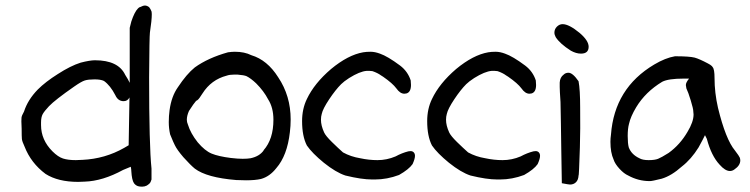

<svg xmlns="http://www.w3.org/2000/svg" viewBox="-20 -662 2757 706"><path d="M456.1 -303.7Q449.2 -290 434.6 -290Q414.1 -290 404.3 -311.5Q385.7 -347.7 362.3 -364.3Q350.6 -370.1 327.6 -370.1Q304.7 -370.1 292 -366.2Q279.3 -362.3 252.9 -343.8Q182.6 -294.9 160.2 -271.5Q143.6 -253.9 137.2 -242.7Q130.9 -231.4 130.9 -211.9V-202.1Q130.9 -147.5 172.9 -105.5Q193.4 -85 211.9 -79.1Q230.5 -73.2 258.8 -73.2Q269.5 -73.2 282.2 -74.2H283.2Q366.2 -78.1 436.5 -118.2L453.1 -127.9ZM457 -559.6 462.9 -583Q474.6 -618.2 487.3 -630.9Q491.2 -635.7 497.1 -636.7Q505.9 -641.6 513.2 -641.6Q520.5 -641.6 528.3 -635.7Q533.2 -629.9 537.1 -620.1Q538.1 -615.2 538.1 -608.4Q538.1 -587.9 531.2 -542Q529.3 -527.3 528.3 -377.9Q528.3 -126 537.1 -42V-41V-2Q534.2 8.8 529.3 13.2Q524.4 17.6 519.5 20.5Q511.7 24.4 502.4 24.4Q493.2 24.4 487.3 22.5Q478.5 19.5 472.7 11.7Q464.8 0 462.9 -32.2Q462.9 -39.1 460.9 -48.8Q450.2 -44.9 432.6 -37.1Q357.4 3.9 291 5.9Q279.3 6.8 267.6 6.8Q193.4 6.8 147.5 -22.5Q93.8 -62.5 70.3 -123Q61.5 -141.6 60.5 -150.9Q59.6 -160.2 59.6 -188.5Q58.6 -209 58.6 -215.8Q58.6 -222.7 59.1 -229.5Q59.6 -236.3 68.4 -252Q82 -294.9 119.1 -333Q147.5 -361.3 192.4 -389.6Q239.3 -419.9 276.4 -431.6Q310.5 -440.4 329.1 -440.4Q415 -440.4 440.4 -386.7Q451.2 -370.1 457 -357.4Z M818.4 -469.7Q833 -471.7 843.8 -471.7Q878.9 -471.7 904.3 -459Q962.9 -441.4 1002.9 -377.9Q1048.8 -309.6 1048.8 -222.7Q1048.8 -199.2 1045.9 -175.8Q1036.1 -89.8 996.1 -43.9Q971.7 -12.7 939.5 -3.9Q918 1 884.8 1Q868.2 1 848.6 0Q740.2 -8.8 696.3 -42Q680.7 -54.7 654.3 -84Q630.9 -111.3 623 -127.9Q619.1 -134.8 605.5 -168Q600.6 -190.4 600.6 -212.9Q600.6 -235.4 603.5 -256.8Q610.4 -307.6 633.8 -340.8Q666 -389.6 696.3 -414.1Q745.1 -449.2 818.4 -469.7ZM840.8 -387.7Q824.2 -387.7 813.5 -383.8Q756.8 -369.1 724.6 -318.4Q711.9 -297.9 706.1 -293.9Q702.1 -292 700.2 -290Q698.2 -288.1 690.4 -277.3Q682.6 -266.6 674.8 -253.9Q667 -236.3 667 -221.7Q667 -212.9 670.9 -204.1Q680.7 -171.9 707 -138.7Q733.4 -107.4 758.3 -97.2Q783.2 -86.9 829.1 -81.1Q854.5 -78.1 872.1 -78.1Q889.6 -78.1 901.4 -80.1Q933.6 -86.9 949.2 -108.4V-109.4Q985.4 -150.4 985.4 -221.7Q985.4 -266.6 965.8 -296.9Q950.2 -327.1 921.9 -355.5Q902.3 -374 886.7 -381.8Q877.9 -385.7 853.5 -387.7Q846.7 -387.7 840.8 -387.7Z M1090.8 -216.8Q1090.8 -261.7 1108.4 -297.9Q1135.7 -355.5 1197.3 -408.2Q1259.8 -460 1315.4 -469.7Q1327.1 -471.7 1342.8 -471.7Q1358.4 -471.7 1377 -464.8Q1405.3 -455.1 1451.2 -420.9Q1479.5 -399.4 1490.2 -366.2Q1491.2 -356.4 1491.2 -349.6Q1491.2 -323.2 1474.6 -318.4Q1470.7 -317.4 1466.8 -317.4Q1451.2 -317.4 1437.5 -336.9Q1423.8 -355.5 1388.7 -379.9Q1384.8 -381.8 1380.9 -384.8Q1369.1 -393.6 1349.6 -400.4Q1343.8 -401.4 1338.9 -401.4Q1334 -401.4 1328.1 -401.4Q1302.7 -399.4 1263.7 -375Q1244.1 -362.3 1234.4 -352.5Q1213.9 -332 1190.4 -296.9Q1167 -261.7 1163.1 -243.2Q1160.2 -233.4 1160.2 -221.7Q1160.2 -200.2 1171.9 -174.8Q1177.7 -162.1 1200.7 -139.6Q1223.6 -117.2 1241.2 -101.6Q1269.5 -85.9 1304.7 -80.1Q1336.9 -73.2 1368.2 -73.2Q1402.3 -73.2 1434.6 -86.9Q1458 -99.6 1481.4 -105.5Q1485.4 -106.4 1489.3 -106.4Q1497.1 -106.4 1501.5 -101.6Q1505.9 -96.7 1505.9 -88.9Q1505.9 -78.1 1497.1 -58.6Q1483.4 -39.1 1447.3 -18.6Q1403.3 -2 1358.4 -2Q1353.5 -2 1348.6 -2Q1309.6 -2 1250 -16.6Q1214.8 -28.3 1170.9 -63.5Q1127.9 -98.6 1108.4 -127Q1090.8 -161.1 1090.8 -216.8Z M1550.8 -216.8Q1550.8 -261.7 1568.4 -297.9Q1595.7 -355.5 1657.2 -408.2Q1719.7 -460 1775.4 -469.7Q1787.1 -471.7 1802.7 -471.7Q1818.4 -471.7 1836.9 -464.8Q1865.2 -455.1 1911.1 -420.9Q1939.5 -399.4 1950.2 -366.2Q1951.2 -356.4 1951.2 -349.6Q1951.2 -323.2 1934.6 -318.4Q1930.7 -317.4 1926.8 -317.4Q1911.1 -317.4 1897.5 -336.9Q1883.8 -355.5 1848.6 -379.9Q1844.7 -381.8 1840.8 -384.8Q1829.1 -393.6 1809.6 -400.4Q1803.7 -401.4 1798.8 -401.4Q1793.9 -401.4 1788.1 -401.4Q1762.7 -399.4 1723.6 -375Q1704.1 -362.3 1694.3 -352.5Q1673.8 -332 1650.4 -296.9Q1627 -261.7 1623 -243.2Q1620.1 -233.4 1620.1 -221.7Q1620.1 -200.2 1631.8 -174.8Q1637.7 -162.1 1660.6 -139.6Q1683.6 -117.2 1701.2 -101.6Q1729.5 -85.9 1764.6 -80.1Q1796.9 -73.2 1828.1 -73.2Q1862.3 -73.2 1894.5 -86.9Q1918 -99.6 1941.4 -105.5Q1945.3 -106.4 1949.2 -106.4Q1957 -106.4 1961.4 -101.6Q1965.8 -96.7 1965.8 -88.9Q1965.8 -78.1 1957 -58.6Q1943.4 -39.1 1907.2 -18.6Q1863.3 -2 1818.4 -2Q1813.5 -2 1808.6 -2Q1769.5 -2 1710 -16.6Q1674.8 -28.3 1630.9 -63.5Q1587.9 -98.6 1568.4 -127Q1550.8 -161.1 1550.8 -216.8Z M2018.6 -542Q2018.6 -554.7 2027.8 -564Q2037.1 -573.2 2048.8 -573.2Q2072.3 -573.2 2111.3 -541Q2144.5 -512.7 2144.5 -490.2Q2144.5 -464.8 2116.2 -464.8Q2098.6 -464.8 2079.1 -475.6Q2039.1 -501 2023.4 -525.4Q2018.6 -534.2 2018.6 -542ZM2041 -287.1Q2038.1 -330.1 2038.1 -342.3Q2038.1 -354.5 2038.1 -358.4Q2039.1 -377.9 2052.7 -387.7Q2059.6 -394.5 2070.3 -394.5Q2085.9 -394.5 2107.4 -363.3Q2113.3 -333 2113.3 -265.6Q2114.3 -187.5 2112.3 -120.6Q2110.4 -53.7 2109.4 -41Q2108.4 -28.3 2108.4 -23.9Q2108.4 -19.5 2107.4 -16.6Q2106.4 0 2097.7 8.3Q2088.9 16.6 2076.2 16.6Q2071.3 16.6 2045.9 11.7L2043.9 -109.4Q2043.9 -143.6 2042.5 -208Q2041 -272.5 2041 -287.1Z M2462.9 -455.1Q2514.6 -455.1 2534.2 -450.2Q2551.8 -445.3 2583 -428.7Q2592.8 -423.8 2597.7 -418.9L2600.6 -415Q2607.4 -407.2 2607.4 -375Q2607.4 -321.3 2620.1 -265.6Q2648.4 -149.4 2682.6 -108.4Q2698.2 -87.9 2700.2 -82.5Q2702.1 -77.1 2702.1 -72.3Q2702.1 -53.7 2680.7 -39.1Q2672.9 -33.2 2664.1 -33.2Q2646.5 -33.2 2626 -56.6Q2595.7 -88.9 2579.1 -151.4L2572.3 -165Q2569.3 -159.2 2563.5 -147.5Q2557.6 -135.7 2548.8 -120.1Q2521.5 -76.2 2487.3 -49.8Q2449.2 -15.6 2413.1 -4.9Q2377.9 3.9 2370.1 3.9Q2369.1 3.9 2369.1 3.9Q2327.1 3.9 2290 -16.6Q2274.4 -23.4 2257.8 -41.5Q2241.2 -59.6 2236.3 -75.2Q2224.6 -100.6 2224.6 -140.6Q2224.6 -153.3 2226.6 -167Q2239.3 -337.9 2385.7 -424.8Q2426.8 -449.2 2461.9 -455.1ZM2502 -349.6Q2502 -358.4 2513.7 -373H2494.1Q2437.5 -373 2415 -361.3Q2353.5 -324.2 2319.3 -267.6Q2298.8 -233.4 2293 -207Q2288.1 -189.5 2288.1 -162.1Q2288.1 -134.8 2292 -120.1Q2301.8 -93.8 2331.1 -80.1Q2342.8 -73.2 2365.2 -73.2Q2387.7 -73.2 2399.9 -78.1Q2412.1 -83 2438.5 -99.6Q2480.5 -129.9 2507.8 -176.8Q2530.3 -213.9 2530.3 -241.2Q2530.3 -246.1 2529.3 -252V-252.9Q2529.3 -261.7 2520 -292.5Q2510.7 -323.2 2503.9 -336.9L2502 -348.6Z"/></svg>

Font: JasonHandwriting2
Style: SemiBold
Weight: 600
Version: Version 1.04.7